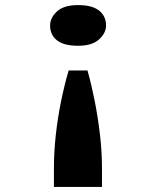

<svg xmlns="http://www.w3.org/2000/svg" viewBox="-20 -561 614 755"><path d="M324 -284Q339 -231 352 -166Q365 -101 373 -32.5Q381 36 381 101V174H192V101Q192 37 199.5 -31Q207 -99 220.5 -164.5Q234 -230 250 -284ZM287 -541Q343 -541 370 -519Q397 -497 397 -461Q397 -431 369.5 -406Q342 -381 287 -381Q231 -381 204 -402.5Q177 -424 177 -461Q177 -491 204 -516Q231 -541 287 -541Z"/></svg>

Font: Lexend Zetta Medium
Style: Regular
Weight: 500
Designer: Bonnie Shaver-Troup, Thomas Jockin
Foundry: Lexend
Version: Version 1.007